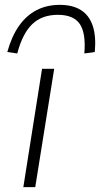

<svg xmlns="http://www.w3.org/2000/svg" viewBox="-20 -770 412 790"><path d="M76 0 153 -487H203L125 0ZM51 -550 10 -556Q28 -621 58.5 -664Q89 -707 131 -728.5Q173 -750 226 -750Q279 -750 313 -728.5Q347 -707 361.5 -664Q376 -621 370 -556L327 -550Q334 -633 308.5 -671Q283 -709 218 -709Q153 -709 113 -671Q73 -633 51 -550Z"/></svg>

Font: Nunito Sans 10pt Expanded ExtraLight
Style: Italic
Weight: 250
Width: 7
Italic angle: -9°
Designer: Vernon Adams
Foundry: Vernon Adams
Version: Version 3.101;gftools[0.9.27]